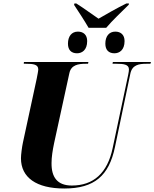

<svg xmlns="http://www.w3.org/2000/svg" viewBox="-20 -1069 884 1099"><path d="M487 -910H588C624 -953 677 -1002 717 -1042L718 -1049H703C657 -1027 578 -982 544 -962C505 -988 463 -1020 417 -1049H406L404 -1041C425 -1010 467 -945 487 -910ZM421 -764C449 -764 479 -782 479 -834C479 -870 457 -888 426 -888C390 -888 369 -861 369 -819C369 -782 389 -764 421 -764ZM635 -764C663 -764 693 -782 693 -834C693 -870 671 -888 640 -888C604 -888 583 -861 583 -819C583 -782 603 -764 635 -764ZM348 10C521 10 604 -64 638 -227L726 -647C736 -697 774 -704 818 -704H841L844 -714H626L624 -704H647C688 -704 718 -700 718 -672C718 -668 717 -654 714 -642L625 -222C595 -78 515 -7 391 -7C307 -7 274 -56 275 -136C275 -170 281 -208 290 -251L377 -650C387 -697 427 -704 471 -704H484L486 -714H117L116 -704H129C171 -704 199 -700 199 -672C199 -663 194 -639 190 -618L111 -252C106 -229 100 -184 100 -163C100 -53 188 10 348 10Z"/></svg>

Font: Noto Serif Display ExtraBold
Style: Italic
Weight: 800
Italic angle: -12°
Designer: Monotype Design Team
Foundry: Monotype Imaging Inc.
Version: Version 2.009